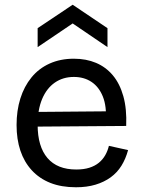

<svg xmlns="http://www.w3.org/2000/svg" viewBox="-20 -778 603 811"><path d="M301 13Q239 13 192.5 -5.5Q146 -24 114 -59Q82 -94 66 -142Q50 -190 50 -250Q50 -311 66 -362Q82 -413 113 -451Q144 -489 189.5 -509.5Q235 -530 292 -530Q344 -530 385.5 -512.5Q427 -495 456.5 -460Q486 -425 501 -371.5Q516 -318 513 -246L107 -243V-305L457 -308L427 -266Q431 -329 414.5 -370Q398 -411 366.5 -432Q335 -453 292 -453Q246 -453 211.5 -429Q177 -405 158 -360Q139 -315 139 -251Q139 -159 180.5 -110.5Q222 -62 302 -62Q334 -62 357.5 -69.5Q381 -77 397.5 -90.5Q414 -104 424.5 -122.5Q435 -141 440 -162L521 -144Q511 -107 493 -78Q475 -49 447.5 -29Q420 -9 383.5 2Q347 13 301 13ZM139 -579V-659L287 -758L434 -659V-579L287 -679Z"/></svg>

Font: Bricolage Grotesque 17pt
Style: Regular
Weight: 400
Version: Version 1.001;gftools[0.9.33.dev8+g029e19f]